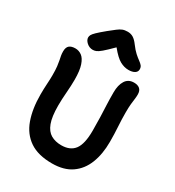

<svg xmlns="http://www.w3.org/2000/svg" viewBox="-230 -1110 1139 1253"><g transform="rotate(30 339.5 -483.0)"><path d="M359 13Q254 13 190.5 -30Q127 -73 98.5 -152.5Q70 -232 70 -340Q70 -381 72.5 -420Q75 -459 75 -487Q75 -528 72 -553.5Q69 -579 65.5 -595.5Q62 -612 59.5 -625.5Q57 -639 57 -657Q57 -688 72.5 -701Q88 -714 118 -714Q144 -714 166 -698Q188 -682 201.5 -642.5Q215 -603 215 -534Q215 -491 210.5 -435.5Q206 -380 206 -335Q206 -251 223.5 -204.5Q241 -158 274 -139Q307 -120 352 -120Q419 -120 451 -162.5Q483 -205 483 -305Q483 -362 481.5 -406Q480 -450 478 -493Q476 -536 476 -590Q476 -645 497 -678.5Q518 -712 561 -712Q589 -712 604.5 -698.5Q620 -685 620 -656Q620 -639 617.5 -621.5Q615 -604 612.5 -579.5Q610 -555 610 -516Q610 -463 613.5 -410.5Q617 -358 617 -298Q617 -206 589.5 -136Q562 -66 505 -26.5Q448 13 359 13ZM219 -762Q193 -762 173 -780Q153 -798 153 -818Q153 -827 158 -837Q163 -847 181 -864.5Q199 -882 239 -915Q268 -938 286 -952Q304 -966 320 -972.5Q336 -979 359 -979Q383 -979 401.5 -967.5Q420 -956 439 -930Q462 -899 481.5 -881.5Q501 -864 516.5 -853Q532 -842 540.5 -831.5Q549 -821 549 -805Q549 -786 532 -775.5Q515 -765 486 -765Q454 -765 422 -782.5Q390 -800 346 -854Q302 -810 279.5 -791Q257 -772 244 -767Q231 -762 219 -762Z"/></g></svg>

Font: Shantell Sans Normal
Style: Regular
Weight: 600
Designer: Stephen Nixon, Anya Danilova, Shantell Martin
Foundry: Arrow Type
Version: Version 1.009;[a7da0bfa3]